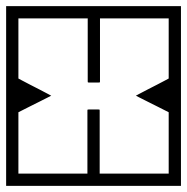

<svg xmlns="http://www.w3.org/2000/svg" viewBox="-40 -606 610 626"><path d="M550 -477V-107H510Q510 -107 510 -153Q510 -199 510 -297Q510 -297 510 -299.5Q510 -302 510 -302Q510 -302 510 -304.5Q510 -307 510 -307Q510 -398 510 -437.5Q510 -477 510 -477ZM-20 -477H20Q20 -477 20 -437.5Q20 -398 20 -307Q20 -307 20 -304.5Q20 -302 20 -302Q20 -302 20 -299.5Q20 -297 20 -297Q20 -199 20 -153Q20 -107 20 -107H-20ZM-20 -279H20Q20 -279 20 -261.8Q20 -244.5 20 -217.2Q20 -190 20 -159.5Q20 -129 20 -101.8Q20 -74.5 20 -57.2Q20 -40 20 -40Q20 -40 20 -40Q20 -40 20 -40Q20 -40 20 -40Q20 -40 20 -40Q20 -40 20 -40Q20 -40 20 -40Q20 -40 20 -40Q20 -40 20 -40Q20 -40 20 -40Q20 -40 20 -40Q20 -40 20 -40Q20 -40 20 -40Q20 -40 20 -40Q20 -40 38.2 -40Q56.5 -40 85.2 -40Q114 -40 146 -40Q178 -40 206.8 -40Q235.5 -40 253.8 -40Q272 -40 272 -40Q272 -30.5 272 -20.2Q272 -10 272 0Q272 0 272 0Q272 0 272 0Q272 0 272 0Q272 0 272 0Q272 0 272 0Q272 0 251 0Q230 0 196.8 0Q163.5 0 126 0Q88.5 0 55.2 0Q22 0 1 0Q-20 0 -20 0Q-20 0 -20 0Q-20 0 -20 0Q-20 0 -20 0Q-20 0 -20 0Q-20 0 -20 -20.2Q-20 -40.5 -20 -72.2Q-20 -104 -20 -139.5Q-20 -175 -20 -206.8Q-20 -238.5 -20 -258.8Q-20 -279 -20 -279ZM550 -279Q550 -279 550 -258.8Q550 -238.5 550 -206.8Q550 -175 550 -139.5Q550 -104 550 -72.2Q550 -40.5 550 -20.2Q550 0 550 0Q550 0 550 0Q550 0 550 0Q550 0 550 0Q550 0 550 0Q550 0 529 0Q508 0 474.8 0Q441.5 0 404 0Q366.5 0 333.2 0Q300 0 279 0Q258 0 258 0Q258 0 258 0Q258 0 258 0Q258 0 258 0Q258 0 258 0Q258 0 258 0Q258 -10 258 -20.2Q258 -30.5 258 -40Q258 -40 276.2 -40Q294.5 -40 323.2 -40Q352 -40 384 -40Q416 -40 444.8 -40Q473.5 -40 491.8 -40Q510 -40 510 -40Q510 -40 510 -40Q510 -40 510 -40Q510 -40 510 -40Q510 -40 510 -40Q510 -40 510 -40Q510 -40 510 -40Q510 -40 510 -40Q510 -40 510 -40Q510 -40 510 -40Q510 -40 510 -40Q510 -40 510 -40Q510 -40 510 -40Q510 -40 510 -40Q510 -40 510 -57.2Q510 -74.5 510 -101.8Q510 -129 510 -159.5Q510 -190 510 -217.2Q510 -244.5 510 -261.8Q510 -279 510 -279ZM20 -240Q16.5 -258 14.5 -271.8Q12.5 -285.5 12.5 -297.2Q12.5 -309 14.5 -321.8Q16.5 -334.5 20 -350Q20 -350 30.8 -344.2Q41.5 -338.5 57.5 -330.2Q73.5 -322 89.5 -313.8Q105.5 -305.5 116.2 -299.8Q127 -294 127 -294Q127 -294 127 -294Q127 -294 127 -294Q127 -294 127 -294Q127 -294 127 -294Q127 -294 116.2 -288.5Q105.5 -283 89.5 -275Q73.5 -267 57.5 -259Q41.5 -251 30.8 -245.5Q20 -240 20 -240ZM510 -240Q510 -240 499.2 -245.5Q488.5 -251 472.5 -259Q456.5 -267 440.5 -275Q424.5 -283 413.8 -288.5Q403 -294 403 -294Q403 -294 403 -294Q403 -294 403 -294Q403 -294 403 -294Q403 -294 403 -294Q403 -294 413.8 -299.8Q424.5 -305.5 440.5 -313.8Q456.5 -322 472.5 -330.2Q488.5 -338.5 499.2 -344.2Q510 -350 510 -350Q514 -334.5 515.8 -321.8Q517.5 -309 517.5 -297.2Q517.5 -285.5 515.8 -271.8Q514 -258 510 -240ZM550 -307H510Q510 -307 510 -324.2Q510 -341.5 510 -368.8Q510 -396 510 -426.5Q510 -457 510 -484.2Q510 -511.5 510 -528.8Q510 -546 510 -546Q510 -546 510 -546Q510 -546 510 -546Q510 -546 510 -546Q510 -546 510 -546Q510 -546 510 -546Q510 -546 510 -546Q510 -546 510 -546Q510 -546 510 -546Q510 -546 510 -546Q510 -546 510 -546Q510 -546 510 -546Q510 -546 510 -546Q510 -546 510 -546Q510 -546 491.8 -546Q473.5 -546 444.8 -546Q416 -546 384 -546Q352 -546 323.2 -546Q294.5 -546 276.2 -546Q258 -546 258 -546Q258 -556 258 -566.2Q258 -576.5 258 -586Q258 -586 258 -586Q258 -586 258 -586Q258 -586 258 -586Q258 -586 258 -586Q258 -586 258 -586Q258 -586 279 -586Q300 -586 333.2 -586Q366.5 -586 404 -586Q441.5 -586 474.8 -586Q508 -586 529 -586Q550 -586 550 -586Q550 -586 550 -586Q550 -586 550 -586Q550 -586 550 -586Q550 -586 550 -586Q550 -586 550 -565.8Q550 -545.5 550 -513.8Q550 -482 550 -446.5Q550 -411 550 -379.2Q550 -347.5 550 -327.2Q550 -307 550 -307ZM-20 -307Q-20 -307 -20 -327.2Q-20 -347.5 -20 -379.2Q-20 -411 -20 -446.5Q-20 -482 -20 -513.8Q-20 -545.5 -20 -565.8Q-20 -586 -20 -586Q-20 -586 -20 -586Q-20 -586 -20 -586Q-20 -586 -20 -586Q-20 -586 -20 -586Q-20 -586 1 -586Q22 -586 55.2 -586Q88.5 -586 126 -586Q163.5 -586 196.8 -586Q230 -586 251 -586Q272 -586 272 -586Q272 -586 272 -586Q272 -586 272 -586Q272 -586 272 -586Q272 -586 272 -586Q272 -586 272 -586Q272 -576.5 272 -566.2Q272 -556 272 -546Q272 -546 253.8 -546Q235.5 -546 206.8 -546Q178 -546 146 -546Q114 -546 85.2 -546Q56.5 -546 38.2 -546Q20 -546 20 -546Q20 -546 20 -546Q20 -546 20 -546Q20 -546 20 -546Q20 -546 20 -546Q20 -546 20 -546Q20 -546 20 -546Q20 -546 20 -546Q20 -546 20 -546Q20 -546 20 -546Q20 -546 20 -546Q20 -546 20 -546Q20 -546 20 -546Q20 -546 20 -546Q20 -546 20 -528.8Q20 -511.5 20 -484.2Q20 -457 20 -426.5Q20 -396 20 -368.8Q20 -341.5 20 -324.2Q20 -307 20 -307ZM249 -249Q249 -249 257 -249Q265 -249 273 -249Q281 -249 281 -249Q283 -249 283.8 -248.8Q284.5 -248.5 284.8 -247.8Q285 -247 285 -245Q285 -245 285 -224.5Q285 -204 285 -173.5Q285 -143 285 -112.5Q285 -82 285 -61.5Q285 -41 285 -41Q285 -41 285 -41Q285 -41 285 -41Q285 -41 285 -41Q285 -41 285 -41Q285 -41 285 -41Q285 -38 284.5 -37.5Q284 -37 281 -37Q281 -37 276.2 -37Q271.5 -37 265 -37Q258.5 -37 253.8 -37Q249 -37 249 -37Q247 -37 246.2 -37.2Q245.5 -37.5 245.2 -38.2Q245 -39 245 -41Q245 -41 245 -41Q245 -41 245 -41Q245 -41 245 -41Q245 -41 245 -41Q245 -41 245 -41Q245 -41 245 -61.5Q245 -82 245 -112.5Q245 -143 245 -173.5Q245 -204 245 -224.5Q245 -245 245 -245Q245 -247 245.2 -247.8Q245.5 -248.5 246.2 -248.8Q247 -249 249 -249ZM282 -337Q282 -337 274 -337Q266 -337 258 -337Q250 -337 250 -337Q248 -337 247.2 -337.2Q246.5 -337.5 246.2 -338.2Q246 -339 246 -341Q246 -341 246 -361.5Q246 -382 246 -412.5Q246 -443 246 -473.5Q246 -504 246 -524.5Q246 -545 246 -545Q246 -545 246 -545Q246 -545 246 -545Q246 -545 246 -545Q246 -545 246 -545Q246 -545 246 -545Q246 -548 246.5 -548.5Q247 -549 250 -549Q250 -549 254.8 -549Q259.5 -549 266 -549Q272.5 -549 277.2 -549Q282 -549 282 -549Q284 -549 284.8 -548.8Q285.5 -548.5 285.8 -547.8Q286 -547 286 -545Q286 -545 286 -545Q286 -545 286 -545Q286 -545 286 -545Q286 -545 286 -545Q286 -545 286 -545Q286 -545 286 -524.5Q286 -504 286 -473.5Q286 -443 286 -412.5Q286 -382 286 -361.5Q286 -341 286 -341Q286 -339 285.8 -338.2Q285.5 -337.5 284.8 -337.2Q284 -337 282 -337Z"/></svg>

Font: Honk
Style: Regular
Weight: 400
Designer: Noopur Datye & Yesha Goshar
Foundry: Ek Type
Version: Version 1.000